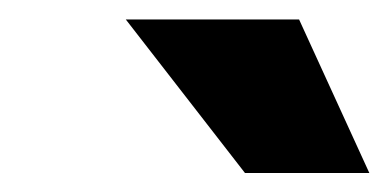

<svg xmlns="http://www.w3.org/2000/svg" viewBox="-20 -756 403 199"><path d="M233.9 -576.7 110.4 -735.8H290L362.8 -576.7Z"/></svg>

Font: Inter Display Black
Style: Italic
Weight: 900
Italic angle: -9.39999°
Designer: Rasmus Andersson
Foundry: rsms
Version: Version 4.000;git-a52131595